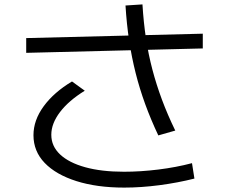

<svg xmlns="http://www.w3.org/2000/svg" viewBox="-20 -816 1040 872"><path d="M544 36Q420 36 327 6.5Q234 -23 183 -76Q132 -129 132 -202Q132 -270 178.5 -333.5Q225 -397 307 -446L365 -404Q292 -359 252.5 -307Q213 -255 213 -204Q213 -152 253 -114.5Q293 -77 367 -56.5Q441 -36 543 -36Q618 -36 699 -46Q780 -56 852 -75L863 -5Q788 14 704.5 25Q621 36 544 36ZM99 -576V-643L901 -663V-596ZM699 -201Q665 -273 639.5 -343Q614 -413 596 -484.5Q578 -556 566.5 -632Q555 -708 550 -791L627 -796Q632 -714 643 -641.5Q654 -569 672 -500.5Q690 -432 715.5 -363.5Q741 -295 776 -223Z"/></svg>

Font: M PLUS 1 Thin
Style: Regular
Weight: 400
Version: Version 1.001